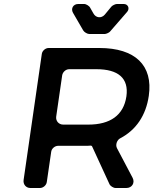

<svg xmlns="http://www.w3.org/2000/svg" viewBox="-20 -940 767 960"><path d="M426 -770H504C511 -770 526 -777 530 -782L616 -881C630 -898 620 -920 599 -920H564C557 -920 542 -913 537 -907L504 -867C487 -847 459 -850 447 -873L431 -901C427 -910 411 -920 401 -920H371C346 -920 333 -897 345 -876L396 -788C401 -779 417 -770 426 -770ZM558 0H612C640 0 656 -26 643 -51L565 -199C556 -216 565 -241 582 -249C660 -290 710 -363 724 -461C746 -613 656 -700 477 -700H223C207 -700 191 -686 189 -670L98 -40C95 -18 110 0 132 0H180C196 0 212 -14 214 -30L236 -181C238 -197 254 -211 271 -211H406C416 -211 425 -211 434 -212C437 -212 440 -210 441 -207L527 -20C531 -10 547 0 558 0ZM261 -357 291 -564C294 -580 309 -594 326 -594H462C570 -594 625 -550 612 -458C598 -363 530 -317 422 -317H296C274 -317 258 -335 261 -357Z"/></svg>

Font: Trueno
Style: RoundIt
Weight: 400
Designer: Julieta Ulanovsky, Jasper
Foundry: Julieta Ulanovsky, Cannot Into Space Fonts
Version: Version 3.001